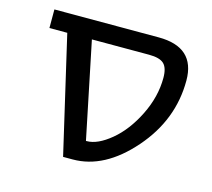

<svg xmlns="http://www.w3.org/2000/svg" viewBox="-82 -621 796 721"><g transform="rotate(15 316.0 -261.0)"><path d="M210 -452.1 287.1 -78.1H290Q332 -78.1 383.3 -120.6Q434.6 -163.1 470.7 -235.8Q506.8 -308.6 506.8 -381.8Q506.8 -420.9 490.2 -436.5Q473.6 -452.1 432.6 -452.1ZM592.8 -394.5Q592.8 -241.2 486.3 -119.6Q379.9 2 256.8 2H219.7L114.3 -452.1H44.9V-524.4H450.2Q592.8 -524.4 592.8 -394.5Z"/></g></svg>

Font: Nasu
Style: Regular
Weight: 400
Designer: Ryoko NISHIZUKA (kana &amp; ideographs); Paul D. Hunt (Latin, Greek &amp; Cyrillic); Wenlong ZHANG (bopomofo); Sandoll C
Version: Version 2014.1215